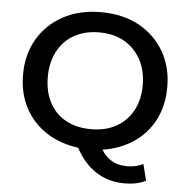

<svg xmlns="http://www.w3.org/2000/svg" viewBox="-53 -646 822 842"><g transform="rotate(5 358.5 -224.5)"><path d="M526 145Q454 145 399 109Q344 73 310 7Q228 -4 168 -43.5Q108 -83 74.5 -146.5Q41 -210 41 -292Q41 -380 80.5 -448Q120 -516 191.5 -555Q263 -594 358 -594Q455 -594 526 -555Q597 -516 636.5 -448Q676 -380 676 -292Q676 -210 643 -146.5Q610 -83 551 -44Q492 -5 417 6Q430 31 458.5 50Q487 69 530 69Q552 69 568.5 65Q585 61 601 53L619 125Q598 136 574.5 140.5Q551 145 526 145ZM358 -79Q422 -79 468.5 -104.5Q515 -130 541.5 -178Q568 -226 568 -291Q568 -355 541.5 -403.5Q515 -452 468.5 -478.5Q422 -505 358 -505Q295 -505 248 -478.5Q201 -452 175.5 -403.5Q150 -355 150 -291Q150 -226 175.5 -178Q201 -130 248 -104.5Q295 -79 358 -79Z"/></g></svg>

Font: Rokkitt Medium
Style: Regular
Weight: 500
Version: Version 3.103